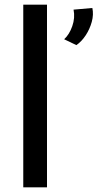

<svg xmlns="http://www.w3.org/2000/svg" viewBox="-20 -797 422 817"><path d="M79 -777H180V0H79ZM305 -605 253 -630Q275 -650 287.5 -685.5Q300 -721 293 -756L373 -763Q379 -735 370.5 -704Q362 -673 344.5 -646.5Q327 -620 305 -605Z"/></svg>

Font: Reem Kufi Ink
Style: Regular
Weight: 400
Designer: Khaled Hosny
Version: Version 1.7